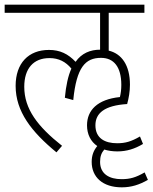

<svg xmlns="http://www.w3.org/2000/svg" viewBox="-20 -642 654 823"><path d="M222 11 246 -17C141 -100 84 -175 84 -270C84 -348 123 -393 192 -393C232 -393 262 -377 286 -348C272 -317 263 -276 258 -223L294 -213C308 -354 346 -394 413 -394C468 -394 500 -355 500 -278C500 -260 498 -242 494 -226C397 -216 353 -169 353 -105C353 -66 369 -35 397 -16C382 2 373 23 373 52C373 117 420 161 502 161C543 161 577 150 614 129L600 97C562 119 537 126 501 126C449 126 409 104 409 52C409 28 415 13 427 -1C443 4 462 7 483 7C523 7 558 -4 593 -25L580 -57C542 -35 517 -28 482 -28C430 -28 389 -49 389 -105C389 -157 428 -190 525 -196C532 -221 537 -250 537 -279C537 -363 501 -412 446 -425V-587H599V-622H0V-587H409V-429C367 -429 330 -414 304 -377C272 -411 237 -428 190 -428C102 -428 47 -371 47 -274C47 -164 115 -77 222 11Z"/></svg>

Font: Noto Sans Devanagari SemiCondensed ExtraLight
Style: Regular
Weight: 200
Width: 4
Designer: Jelle Bosma - Monotype Design Team
Foundry: Monotype Imaging Inc.
Version: Version 2.004